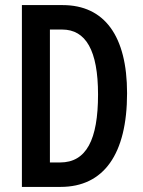

<svg xmlns="http://www.w3.org/2000/svg" viewBox="-20 -734 563 754"><path d="M479 -368C479 -593 390 -714 226 -714H66V0H218C387 0 479 -128 479 -368ZM365 -363C365 -185 319 -96 216 -96H176V-618H224C317 -618 365 -536 365 -363Z"/></svg>

Font: Noto Sans Display Condensed Medium
Style: Regular
Weight: 500
Width: 3
Designer: Monotype Design Team
Foundry: Monotype Imaging Inc.
Version: Version 1.900